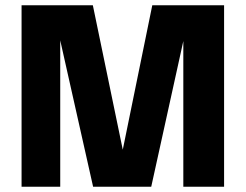

<svg xmlns="http://www.w3.org/2000/svg" viewBox="-20 -710 934 730"><path d="M334 0 179 -690H333L476 0ZM62 0V-690H209V0ZM418 0 559 -690H707L555 0ZM677 0V-690H832V0Z"/></svg>

Font: Radio Canada Big
Style: Bold
Weight: 700
Designer: Étienne Aubert Bonn
Foundry: Coppers and Brasses
Version: Version 1.001